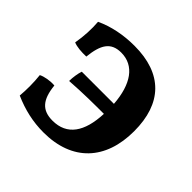

<svg xmlns="http://www.w3.org/2000/svg" viewBox="-126 -588 718 718"><g transform="rotate(45 232.5 -229.0)"><path d="M202 -464C144 -464 89 -453 42 -431C45 -395 43 -356 36 -316C52 -309 78 -307 103 -308C110 -376 130 -411 185 -411C254 -411 294 -353 301 -256H131C126 -242 122 -217 122 -198C194 -203 251 -203 301 -203C297 -104 259 -49 183 -49C128 -49 102 -78 95 -147C72 -149 44 -144 29 -136C33 -101 33 -61 30 -29C82 -6 134 6 190 6C342 6 427 -86 427 -237C427 -384 350 -464 202 -464Z"/></g></svg>

Font: Vollkorn Semibold
Style: Regular
Weight: 600
Designer: Friedrich Althausen
Foundry: Friedrich Althausen
Version: Version 4.015;PS 004.015;hotconv 1.0.88;makeotf.lib2.5.64775